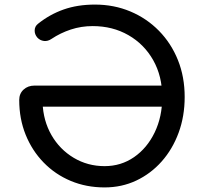

<svg xmlns="http://www.w3.org/2000/svg" viewBox="-20 -810 890 839"><path d="M437 9Q357 9 289 -19.5Q221 -48 170.5 -100Q120 -152 92 -221.5Q64 -291 64 -373Q64 -401 83 -418.5Q102 -436 131 -436H736V-344H107L166 -361Q169 -282 205 -219.5Q241 -157 302 -120.5Q363 -84 437 -84Q509 -84 566 -123.5Q623 -163 656 -231.5Q689 -300 689 -386Q689 -477 649.5 -547Q610 -617 541 -656.5Q472 -696 385 -696Q335 -696 289.5 -681Q244 -666 205 -640Q189 -629 172 -631Q155 -633 143 -646Q131 -660 131.5 -677.5Q132 -695 146 -706Q197 -747 258 -768.5Q319 -790 395 -790Q478 -790 549.5 -760Q621 -730 674.5 -675.5Q728 -621 757.5 -547.5Q787 -474 787 -386Q787 -302 760.5 -230Q734 -158 686.5 -104.5Q639 -51 575.5 -21Q512 9 437 9Z"/></svg>

Font: Comfortaa
Style: Bold
Weight: 700
Designer: Johan Aakerlund
Foundry: Johan Aakerlund
Version: Version 3.104; ttfautohint (v1.8.1.43-b0c9)